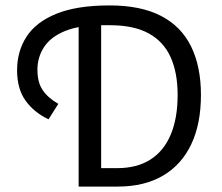

<svg xmlns="http://www.w3.org/2000/svg" viewBox="-20 -688 819 708"><path d="M270 0V-627H353V-68H412Q485 -68 534.5 -99.5Q584 -131 609.5 -191.5Q635 -252 635 -338Q635 -420 609 -477.5Q583 -535 528 -565Q473 -595 386 -595H354Q272 -595 219.5 -573.5Q167 -552 142.5 -514.5Q118 -477 118 -431Q118 -384 137.5 -355.5Q157 -327 195 -305L159 -248Q106 -273 74.5 -316.5Q43 -360 43 -429Q43 -499 78 -553Q113 -607 188.5 -637.5Q264 -668 384 -668Q499 -668 573.5 -629.5Q648 -591 684.5 -517Q721 -443 721 -338Q721 -231 685 -155.5Q649 -80 580.5 -40Q512 0 414 0Z"/></svg>

Font: Source Sans 3 ExtraLight
Style: Regular
Weight: 400
Version: Version 3.052;hotconv 1.1.0;makeotfexe 2.6.0